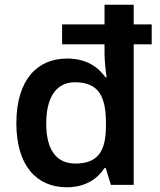

<svg xmlns="http://www.w3.org/2000/svg" viewBox="-20 -780 675 810"><path d="M261 10C342 10 391 -26 421 -71H426L448 0H544V-593H620V-677H544V-760H421V-677H242V-593H421V-553C421 -524 426 -477 430 -454H425C393 -498 344 -533 263 -533C136 -533 49 -442 49 -260C49 -82 134 10 261 10ZM298 -90C217 -90 175 -149 175 -259C175 -369 217 -433 296 -433C397 -433 427 -372 427 -260V-245C426 -141 392 -90 298 -90Z"/></svg>

Font: Noto Sans New Tai Lue Semibold
Style: Regular
Weight: 600
Designer: Monotype Design Team
Foundry: Monotype Imaging Inc.
Version: Version 2.004